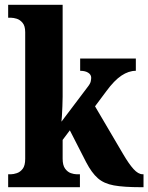

<svg xmlns="http://www.w3.org/2000/svg" viewBox="-20 -780 618 800"><path d="M14 0V-54H27Q36 -54 50 -58.5Q64 -63 74.5 -76.5Q85 -90 85 -118V-646Q85 -672 74 -685Q63 -698 49.5 -702Q36 -706 27 -706H14V-760H241V-377Q241 -360 240 -337.5Q239 -315 238 -296.5Q237 -278 236 -273L344 -416Q356 -431 358 -440.5Q360 -450 360 -456Q360 -469 347.5 -477Q335 -485 314 -485V-536H546V-485Q516 -485 486 -465Q456 -445 423 -400L376 -337L493 -138Q517 -97 536.5 -75.5Q556 -54 574 -54H578V0H566Q496 0 454.5 -7.5Q413 -15 387.5 -37.5Q362 -60 339 -104L271 -237L241 -197V-119Q241 -91 251.5 -77Q262 -63 275.5 -58.5Q289 -54 298 -54H313V0Z"/></svg>

Font: Noto Serif Tamil Condensed ExtraBold
Style: Italic
Weight: 800
Width: 3
Italic angle: -12°
Designer: Indian Type Foundry, Tom Grace, and the Monotype Design Team
Foundry: Monotype Imaging Inc.
Version: Version 2.003; ttfautohint (v1.8.4.7-5d5b)